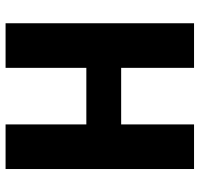

<svg xmlns="http://www.w3.org/2000/svg" viewBox="-34 -700 733 706"><g transform="rotate(90 333.0 -346.5)"><path d="M437 0V-297H229V0H65V-693H229V-425H437V-693H601V0Z"/></g></svg>

Font: Fira Sans
Style: Bold
Weight: 700
Designer: bBox Type GmbH & Carrois Corporate GbR & Edenspiekermann AG
Foundry: bBox Type GmbH & Carrois Corporate GbR & Edenspiekermann AG
Version: Version 4.301;PS 004.301;hotconv 1.0.88;makeotf.lib2.5.64775